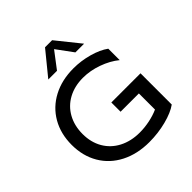

<svg xmlns="http://www.w3.org/2000/svg" viewBox="-239 -1071 1247 1247"><g transform="rotate(-45 384.0 -447.5)"><path d="M693 -347V-60Q650 -29 574.5 -9.5Q499 10 418 10Q308 10 224 -33Q140 -76 94 -154Q48 -232 48 -334Q48 -436 93 -514Q138 -592 219.5 -635Q301 -678 408 -678Q477 -678 545.5 -659Q614 -640 658 -608V-503Q609 -543 541.5 -567Q474 -591 408 -591Q331 -591 272 -559Q213 -527 180.5 -468.5Q148 -410 148 -334Q148 -258 181.5 -200Q215 -142 276.5 -110Q338 -78 418 -78Q463 -78 509 -87.5Q555 -97 593 -114V-262H425V-347ZM570 -742H490L407 -855L321 -742H241L374 -905H439Z"/></g></svg>

Font: Madhuban
Style: Regular
Weight: 400
Designer: jaikishan Patel
Foundry: MagicType
Version: Version 1.000